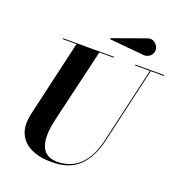

<svg xmlns="http://www.w3.org/2000/svg" viewBox="-164 -1072 1133 1221"><g transform="rotate(20 402.5 -461.0)"><path d="M635.5 -825 405.5 -846.7 403.1 -853 625.5 -932.9Q645 -940.2 662.1 -933.3Q679.2 -926.5 689.8 -911.7Q700.4 -897 700.4 -879.9Q700.4 -854.5 680.7 -838.1Q660.9 -821.8 635.5 -825ZM120.6 -750H465.6V-744.1H368.9L250.5 -240.2Q239.7 -193.4 237.3 -150.1Q234.9 -106.9 245 -72.8Q255.1 -38.6 281.4 -18.8Q307.6 1 354 1Q446 1 506.3 -57.7Q566.7 -116.5 592.5 -230L710.9 -744.1H610.6V-750H805.4V-744.1H717L598.4 -230Q571.3 -112.1 505.2 -48.5Q439.2 15.1 320.6 15.1Q239 15.1 181.6 -12Q124.3 -39.1 100.3 -93.5Q76.4 -147.9 95.5 -230L214.1 -744.1H120.6Z"/></g></svg>

Font: Bodoni* 36
Style: Bold Italic
Weight: 700
Italic angle: -13°
Version: Version 2.000; ttfautohint (v1.8.1)